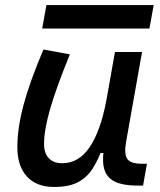

<svg xmlns="http://www.w3.org/2000/svg" viewBox="-20 -721 626 751"><path d="M191.4 10.3Q123 10.3 85.4 -30.5Q47.9 -71.3 47.9 -145Q47.9 -219.7 72 -310.3Q96.2 -400.9 149.9 -527.3L253.4 -508.3Q200.2 -378.9 176.3 -295.7Q152.3 -212.4 152.3 -157.2Q152.3 -121.6 170.9 -102.1Q189.5 -82.5 223.1 -82.5Q288.1 -82.5 330.6 -145.3Q373 -208 395.5 -325.7L386.7 -122.6H354.5L382.3 -146Q365.2 -98.1 343.3 -63Q321.3 -27.8 285.9 -8.8Q250.5 10.3 191.4 10.3ZM516.6 4.9Q463.9 4.9 432.6 -9Q401.4 -22.9 390.1 -52.7Q378.9 -82.5 385.3 -129.9L379.4 -234.9L429.7 -517.6H535.6L473.1 -165.5Q464.8 -118.7 477.8 -99.6Q490.7 -80.6 533.7 -80.6H554.7L539.6 4.9ZM145 -609.4 161.6 -701.2H581.1L564.5 -609.4Z"/></svg>

Font: Cascadia Code
Style: Italic
Weight: 400
Italic angle: -10°
Designer: Aaron Bell
Foundry: Saja Typeworks
Version: Version 2407.024